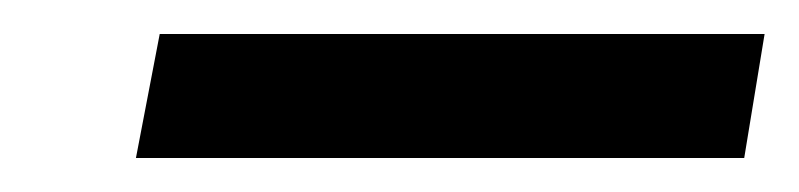

<svg xmlns="http://www.w3.org/2000/svg" viewBox="-20 -680 470 113"><path d="M60 -587 74 -660H430L418 -587Z"/></svg>

Font: DM Sans 24pt Medium
Style: Italic
Weight: 500
Italic angle: -10°
Designer: Colophon Foundry, Jonny Pinhorn
Foundry: Colophon Foundry
Version: Version 4.004;gftools[0.9.30]